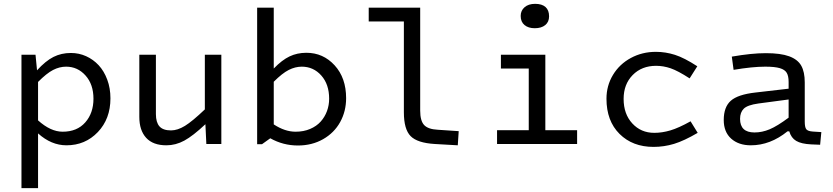

<svg xmlns="http://www.w3.org/2000/svg" viewBox="-20 -750 4336 1000"><path d="M91.8 230V-464.8H165L172.9 -383.8Q217.3 -432.6 258.3 -453.4Q299.3 -474.1 349.1 -474.1Q391.1 -474.1 428.5 -457.3Q465.8 -440.4 493.9 -410.2Q522 -379.9 538.6 -335.2Q555.2 -290.5 555.2 -237.8Q555.2 -130.9 489.5 -62Q423.8 6.8 326.2 6.8Q247.1 6.8 178.2 -55.2V230ZM324.2 -402.8Q290 -402.8 256.3 -385.5Q222.7 -368.2 178.2 -323.2V-123Q243.7 -64 306.2 -64Q381.3 -64 424.1 -112.5Q466.8 -161.1 466.8 -235.8Q466.8 -310.5 425.5 -356.7Q384.3 -402.8 324.2 -402.8Z M1132.8 0H1054.7L1049.8 -103Q984.9 -42 939.9 -17.6Q895 6.8 846.7 6.8Q776.9 6.8 741.2 -32.2Q705.6 -71.3 705.6 -141.1V-464.8H792V-155.8Q792 -112.8 810.5 -91.8Q829.1 -70.8 870.6 -70.8Q904.8 -70.8 943.4 -94.5Q981.9 -118.2 1046.9 -180.2V-464.8H1132.8Z M1405.8 -710V-393.1Q1448.7 -437.5 1488.3 -456.3Q1527.8 -475.1 1575.7 -475.1Q1663.1 -475.1 1722.9 -409.7Q1782.7 -344.2 1782.7 -238.8Q1782.7 -170.4 1751.7 -114.3Q1720.7 -58.1 1662.8 -25.1Q1605 7.8 1531.7 7.8Q1454.6 7.8 1387.7 -29.8L1344.7 1H1319.3V-710ZM1551.8 -402.8Q1517.6 -402.8 1483.9 -385.7Q1450.2 -368.7 1405.8 -324.2V-102.1Q1463.9 -64 1519.5 -64Q1561.5 -64 1595.2 -78.4Q1628.9 -92.8 1650.4 -116.9Q1671.9 -141.1 1683.1 -171.6Q1694.3 -202.1 1694.3 -235.8Q1694.3 -311 1653.3 -356.9Q1612.3 -402.8 1551.8 -402.8Z M2083.5 -165V-638.2H1900.4V-710H2168.5V-173.8Q2168.5 -120.6 2189.2 -98.6Q2210 -76.7 2260.3 -74.2L2369.1 -66.9L2364.3 6.8L2245.1 0Q2153.8 -5.4 2118.7 -41Q2083.5 -76.7 2083.5 -165Z M2765.1 -603Q2731.9 -603 2711.9 -619.6Q2691.9 -636.2 2691.9 -667Q2691.9 -694.8 2712.2 -712.4Q2732.4 -730 2767.1 -730Q2802.7 -730 2821.3 -713.4Q2839.8 -696.8 2839.8 -665Q2839.8 -635.7 2819.8 -619.4Q2799.8 -603 2765.1 -603ZM2568.8 -71.8H2733.9V-393.1H2588.9V-464.8H2820.3V-71.8H2985.8V0H2568.8Z M3397 -407.2Q3322.3 -407.2 3275.1 -359.1Q3228 -311 3228 -234.9Q3228 -156.2 3273.2 -107.2Q3318.4 -58.1 3387.7 -58.1Q3428.2 -58.1 3471.4 -70.8Q3514.6 -83.5 3576.7 -118.2L3613.8 -58.1Q3543 -16.6 3490.7 -0.7Q3438.5 15.1 3383.8 15.1Q3274.9 15.1 3206.8 -52.5Q3138.7 -120.1 3138.7 -235.8Q3138.7 -303.7 3172.6 -359.9Q3206.5 -416 3265.6 -448Q3324.7 -480 3396 -480Q3446.3 -480 3495.4 -464.4Q3544.4 -448.7 3611.8 -404.8L3571.8 -341.8Q3510.7 -381.3 3472.9 -394.3Q3435.1 -407.2 3397 -407.2Z M4171.4 -117.2Q4171.4 -87.4 4179.2 -77.1Q4187 -66.9 4212.4 -64.9L4257.8 -62L4251.5 3.9L4204.6 2Q4153.3 -0.5 4127 -16.1Q4100.6 -31.7 4090.8 -65.9H4081.5Q3991.7 6.8 3890.6 6.8Q3827.1 6.8 3788.3 -27.8Q3749.5 -62.5 3749.5 -125Q3749.5 -192.4 3786.1 -225.1Q3822.8 -257.8 3914.6 -268.1L4087.4 -288.1V-323.2Q4087.4 -354 4077.6 -370.6Q4067.9 -387.2 4041.7 -395Q4015.6 -402.8 3965.8 -402.8Q3898.4 -402.8 3800.8 -386.2L3791.5 -455.1Q3895 -473.1 3968.8 -473.1Q4045.9 -473.1 4090.3 -456.8Q4134.8 -440.4 4153.1 -408Q4171.4 -375.5 4171.4 -320.8ZM3909.7 -60.1Q3949.2 -60.1 3988.8 -76.7Q4028.3 -93.3 4087.4 -137.2V-231.9L3929.7 -210.9Q3873.5 -203.1 3854 -184.1Q3834.5 -165 3834.5 -130.9Q3834.5 -60.1 3909.7 -60.1Z"/></svg>

Font: IntelOne Mono
Style: Regular
Weight: 400
Designer: Fred Shallcrass
Foundry: Frere-Jones Type LLC
Version: Version 1.200;hotconv 1.1.0;makeotfexe 2.6.0;FJTRelease1.2